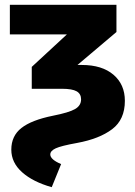

<svg xmlns="http://www.w3.org/2000/svg" viewBox="-20 -553 560 798"><path d="M195 225Q117 203 72 163Q27 123 27 69Q27 12 69 -21Q111 -54 200 -72Q266 -85 291.5 -99.5Q317 -114 317 -140Q317 -163 298.5 -173.5Q280 -184 238 -184H112V-275L258 -410H21V-533H464V-420L302 -283H320Q404 -283 451.5 -242.5Q499 -202 499 -134Q499 -56 446 -16Q393 24 301 41Q234 53 211.5 63.5Q189 74 189 89Q189 110 234 129Z"/></svg>

Font: FiraGO ExtraBold
Style: Regular
Weight: 800
Designer: bBox Type
Foundry: bBox Type GmbH
Version: Version 1.001;PS 001.001;hotconv 1.0.88;makeotf.lib2.5.64775